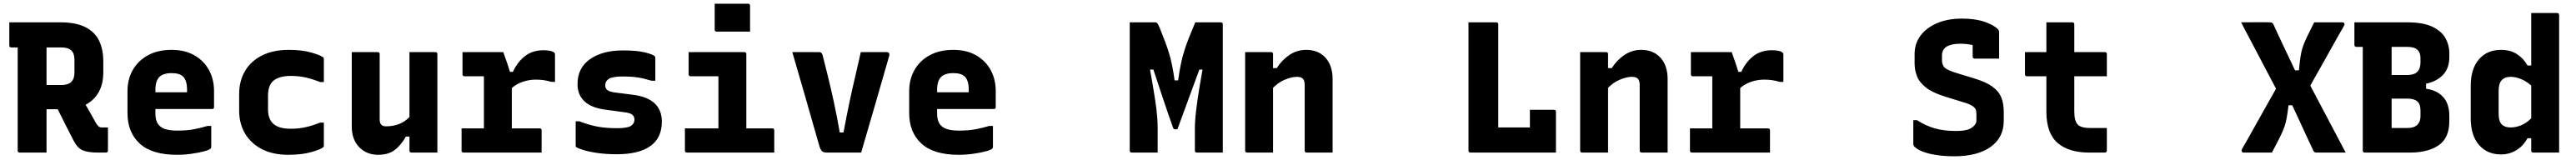

<svg xmlns="http://www.w3.org/2000/svg" viewBox="-20 -820 13840 860"><path d="M230 0H86Q75 0 75 -11V-565H41Q30 -565 30 -576V-700H304Q388 -700 439 -674Q490 -648 512.5 -601Q535 -554 535 -490V-431Q535 -369 510.5 -325Q486 -281 440 -257Q454 -233 467.5 -209Q481 -185 496 -158Q504 -145 510.5 -140Q517 -135 527 -135H560V-11Q560 0 549 0H507Q453 0 424.5 -12Q396 -24 375 -65Q353 -107 332 -149Q311 -191 290 -233H230ZM310 -565H230V-363H310Q380 -363 380 -429V-499Q380 -532 364 -548Q347 -565 310 -565Z M902 -552Q973 -552 1024 -523Q1075 -494 1102.5 -444Q1130 -394 1130 -330V-244Q1130 -234 1120 -234H815V-210Q815 -166 836 -145Q851 -130 875.5 -124Q900 -118 932 -118Q985 -118 1023 -125.5Q1061 -133 1095 -143H1115V-29Q1115 -25 1111 -21Q1104 -14 1076 -6.5Q1048 1 1009 6.5Q970 12 931 12Q796 12 730.5 -48.5Q665 -109 665 -212V-330Q665 -394 693.5 -444Q722 -494 775 -523Q828 -552 902 -552ZM902 -427Q857 -427 836 -406Q815 -385 815 -337V-324H985V-337Q985 -387 964 -408Q945 -427 902 -427Z M1532 -552Q1604 -552 1655 -537Q1706 -522 1717 -511Q1720 -508 1720 -503V-379H1700Q1660 -395 1622.5 -403.5Q1585 -412 1543 -412Q1483 -412 1451.5 -388Q1420 -364 1420 -305V-233Q1420 -183 1446 -157Q1460 -143 1483.5 -135.5Q1507 -128 1543 -128Q1585 -128 1622.5 -136.5Q1660 -145 1700 -161H1720V-37Q1720 -32 1717 -29Q1706 -18 1654.5 -3Q1603 12 1528 12Q1446 12 1387 -18.5Q1328 -49 1296.5 -102.5Q1265 -156 1265 -225V-315Q1265 -384 1296 -437.5Q1327 -491 1387 -521.5Q1447 -552 1532 -552Z M2009 -540Q2020 -540 2020 -529V-177Q2020 -141 2054 -141Q2092 -141 2123.5 -153Q2155 -165 2180 -191V-540H2319Q2330 -540 2330 -529V0H2191Q2180 0 2180 -11V-86H2161Q2135 -40 2101 -14Q2067 12 2011 12Q1950 12 1910 -29Q1870 -70 1870 -140V-540Z M2460 -130H2580V-410H2476Q2465 -410 2465 -421V-540H2684Q2684 -540 2690.5 -522Q2697 -504 2705.5 -479Q2714 -454 2720 -434H2736Q2759 -485 2799.5 -517.5Q2840 -550 2901 -550Q2945 -550 2959 -536Q2962 -533 2962 -526V-380H2942Q2918 -387 2899.5 -389.5Q2881 -392 2858 -392Q2823 -392 2789 -380.5Q2755 -369 2730 -347V-130H2879Q2890 -130 2890 -119V0H2471Q2460 0 2460 -11Z M3295 -131Q3351 -131 3370 -143.5Q3389 -156 3389 -177Q3389 -193 3378 -203Q3367 -213 3333 -217L3229 -231Q3156 -241 3119.5 -276Q3083 -311 3083 -368Q3083 -455 3150 -502Q3217 -549 3327 -549Q3404 -549 3446.5 -538Q3489 -527 3498 -518Q3501 -515 3501 -508V-386H3481Q3438 -399 3405 -404Q3372 -409 3328 -409Q3271 -409 3251.5 -396.5Q3232 -384 3232 -361Q3232 -345 3243 -336Q3254 -327 3283 -323L3378 -311Q3536 -292 3536 -166Q3536 -79 3474.5 -35Q3413 9 3294 9Q3235 9 3188 2Q3141 -5 3111.5 -14.5Q3082 -24 3075 -30Q3073 -32 3073 -37V-168H3093Q3142 -149 3187.5 -140Q3233 -131 3295 -131Z M3660 -130H3840V-410H3691Q3680 -410 3680 -421V-540H3979Q3990 -540 3990 -529V-130H4129Q4140 -130 4140 -119V0H3671Q3660 0 3660 -11ZM3820 -800H3999Q4010 -800 4010 -789V-650H3831Q3820 -650 3820 -661Z M4383 -540Q4395 -540 4400 -523Q4415 -464 4430 -403Q4445 -342 4460.5 -270.5Q4476 -199 4492 -108H4512Q4529 -199 4544.5 -272.5Q4560 -346 4575.5 -411Q4591 -476 4605 -540H4745Q4753 -540 4756.5 -534.5Q4760 -529 4758 -521Q4721 -391 4683 -261Q4645 -131 4607 0H4422Q4405 0 4396.5 -7.5Q4388 -15 4380 -43Q4349 -153 4312 -281Q4275 -409 4237 -540Z M5102 -552Q5173 -552 5224 -523Q5275 -494 5302.5 -444Q5330 -394 5330 -330V-244Q5330 -234 5320 -234H5015V-210Q5015 -166 5036 -145Q5051 -130 5075.5 -124Q5100 -118 5132 -118Q5185 -118 5223 -125.5Q5261 -133 5295 -143H5315V-29Q5315 -25 5311 -21Q5304 -14 5276 -6.5Q5248 1 5209 6.5Q5170 12 5131 12Q4996 12 4930.5 -48.5Q4865 -109 4865 -212V-330Q4865 -394 4893.5 -444Q4922 -494 4975 -523Q5028 -552 5102 -552ZM5102 -427Q5057 -427 5036 -406Q5015 -385 5015 -337V-324H5185V-337Q5185 -387 5164 -408Q5145 -427 5102 -427Z M6200 0H6061Q6050 0 6050 -11V-700H6189Q6194 -700 6199 -694Q6204 -688 6213 -665Q6228 -627 6239.5 -597Q6251 -567 6260 -538Q6269 -509 6276.5 -473.5Q6284 -438 6291 -388H6310Q6317 -438 6324.5 -474.5Q6332 -511 6342 -543.5Q6352 -576 6366.5 -613Q6381 -650 6402 -700H6539Q6550 -700 6550 -689V0H6411Q6400 0 6400 -11V-133Q6400 -157 6403 -191.5Q6406 -226 6414.5 -285.5Q6423 -345 6441 -446H6424Q6394 -366 6365 -285.5Q6336 -205 6306 -125H6295Q6285 -125 6283 -133Q6255 -211 6229 -289.5Q6203 -368 6177 -446H6159Q6177 -346 6186 -286.5Q6195 -227 6197.5 -192.5Q6200 -158 6200 -133Z M6820 0H6681Q6670 0 6670 -11V-540H6809Q6820 -540 6820 -529V-454H6840Q6868 -498 6908.5 -525Q6949 -552 6998 -552Q7063 -552 7101.5 -510Q7140 -468 7140 -394V0H7001Q6990 0 6990 -11V-363Q6990 -386 6980.5 -396.5Q6971 -407 6948 -407Q6920 -407 6884 -392Q6848 -377 6820 -348Z M7881 0Q7870 0 7870 -11V-700H8019Q8030 -700 8030 -689V-135H8200V-230H8329Q8340 -230 8340 -219V0Z M8620 0H8481Q8470 0 8470 -11V-540H8609Q8620 -540 8620 -529V-454H8640Q8668 -498 8708.5 -525Q8749 -552 8798 -552Q8863 -552 8901.5 -510Q8940 -468 8940 -394V0H8801Q8790 0 8790 -11V-363Q8790 -386 8780.5 -396.5Q8771 -407 8748 -407Q8720 -407 8684 -392Q8648 -377 8620 -348Z M9060 -130H9180V-410H9076Q9065 -410 9065 -421V-540H9284Q9284 -540 9290.5 -522Q9297 -504 9305.5 -479Q9314 -454 9320 -434H9336Q9359 -485 9399.5 -517.5Q9440 -550 9501 -550Q9545 -550 9559 -536Q9562 -533 9562 -526V-380H9542Q9518 -387 9499.5 -389.5Q9481 -392 9458 -392Q9423 -392 9389 -380.5Q9355 -369 9330 -347V-130H9479Q9490 -130 9490 -119V0H9071Q9060 0 9060 -11Z M10522 -720Q10593 -720 10642.5 -703Q10692 -686 10715 -663Q10721 -657 10721 -645V-505H10590Q10579 -505 10579 -516V-578Q10545 -585 10513 -585Q10466 -585 10440 -570Q10414 -555 10414 -519V-498Q10414 -471 10428 -457Q10442 -443 10491 -428L10586 -399Q10649 -380 10683.5 -355.5Q10718 -331 10732 -298Q10746 -265 10746 -218V-170Q10746 -81 10675.5 -30.5Q10605 20 10479 20Q10406 20 10348.5 6.5Q10291 -7 10266 -32Q10263 -35 10261.5 -38.5Q10260 -42 10260 -52V-174H10280Q10325 -145 10374 -130.5Q10423 -116 10490 -116Q10549 -116 10574 -133.5Q10599 -151 10599 -172V-209Q10599 -223 10594.5 -233Q10590 -243 10574.5 -252.5Q10559 -262 10524 -272L10430 -301Q10363 -322 10328 -349.5Q10293 -377 10280 -410Q10267 -443 10267 -479V-530Q10267 -585 10298 -627.5Q10329 -670 10386.5 -695Q10444 -720 10522 -720Z M11300 -132V-11Q11300 0 11289 0H11204Q11095 0 11035 -52Q10975 -104 10975 -220V-410H10871Q10860 -410 10860 -421V-540H10975V-700H11114Q11125 -700 11125 -689V-540H11289Q11300 -540 11300 -529V-410H11125V-221Q11125 -169 11144 -150Q11162 -132 11209 -132Z M12034 0Q12028 0 12025 -5.5Q12022 -11 12026 -19Q12032 -29 12051.5 -63Q12071 -97 12097.5 -145Q12124 -193 12153.5 -245Q12183 -297 12209 -343L12021 -700Q12062 -700 12099.5 -700.5Q12137 -701 12177 -700Q12185 -700 12188.5 -697Q12192 -694 12195 -689Q12222 -629 12251.5 -567.5Q12281 -506 12311 -442H12332Q12336 -485 12340 -512.5Q12344 -540 12351.5 -564Q12359 -588 12374 -619.5Q12389 -651 12414 -700H12565Q12573 -700 12576 -694.5Q12579 -689 12574 -681Q12568 -671 12549 -637.5Q12530 -604 12503.5 -556.5Q12477 -509 12448 -457.5Q12419 -406 12393 -360Q12441 -270 12488 -180Q12535 -90 12583 0H12425Q12415 0 12410 -9Q12398 -34 12378.5 -76Q12359 -118 12337.5 -165Q12316 -212 12296 -254H12276Q12271 -214 12266.5 -187.5Q12262 -161 12253.5 -137Q12245 -113 12229.5 -82Q12214 -51 12187 0Z M12930 0H12686Q12675 0 12675 -11V-568H12641Q12630 -568 12630 -579V-700H12913Q13000 -700 13049.5 -676Q13099 -652 13119.5 -614.5Q13140 -577 13140 -536V-513Q13140 -453 13106 -417.5Q13072 -382 13015 -370V-343Q13074 -335 13107 -298.5Q13140 -262 13140 -197V-169Q13140 -78 13082.5 -39Q13025 0 12930 0ZM12915 -568H12830V-417H12916Q12985 -417 12985 -484V-508Q12985 -536 12970 -551Q12953 -568 12915 -568ZM12830 -132H12914Q12951 -132 12968 -149Q12985 -166 12985 -194V-226Q12985 -260 12968 -275Q12951 -290 12914 -290H12830Z M13418 -552Q13468 -552 13503.5 -529Q13539 -506 13560 -468H13580V-750H13719Q13730 -750 13730 -739V0H13591Q13580 0 13580 -11V-77H13560Q13538 -36 13500.5 -13Q13463 10 13418 10Q13343 10 13299 -41.5Q13255 -93 13255 -184V-358Q13255 -450 13299 -501Q13343 -552 13418 -552ZM13422 -151Q13438 -135 13469 -135Q13497 -135 13525.5 -146.5Q13554 -158 13580 -184V-360Q13555 -383 13525.5 -395Q13496 -407 13469 -407Q13405 -407 13405 -333V-209Q13405 -168 13422 -151Z"/></svg>

Font: Recursive Mn Lnr St XBd
Style: Regular
Weight: 800
Monospace: yes
Version: Version 1.079;hotconv 1.0.112;makeotfexe 2.5.65598; ttfautoh